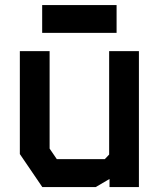

<svg xmlns="http://www.w3.org/2000/svg" viewBox="-20 -754 640 774"><path d="M420 -548V-131L402.5 -112.5H209L180 -155V-548H60V-133L150.5 0H366L421.5 -32.5V0H540V-548ZM450 -621.5H150V-733.5H450Z"/></svg>

Font: Kode Mono
Style: Regular
Weight: 400
Monospace: yes
Designer: Isa Ozler
Foundry: Kadena LLC
Version: Version 1.000;gftools[0.9.28]